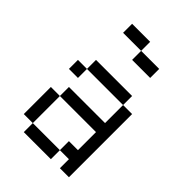

<svg xmlns="http://www.w3.org/2000/svg" viewBox="-220 -845 940 940"><g transform="rotate(45 250.0 -375.0)"><path d="M375 -625V-687.5H250V-625ZM125 -62.5V0H312.5V-62.5ZM125 -62.5V-250H62.5V-62.5ZM375 -62.5V0H437.5V-437.5H375Q375 -437.5 375 -312.5H125V-250H375Q375 -250 375 -125H312.5V-62.5ZM125 -437.5H62.5V-375H125ZM125 -437.5H375V-500H125ZM250 -687.5V-750H125V-687.5Z"/></g></svg>

Font: Unifont
Style: Regular
Weight: 500
Version: Version 13.0.05